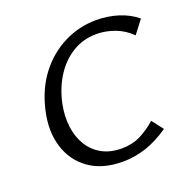

<svg xmlns="http://www.w3.org/2000/svg" viewBox="-122 -787 906 915"><g transform="rotate(-20 331.5 -329.0)"><path d="M350 10Q247 10 180 -37.5Q113 -85 88 -166Q63 -247 86 -347Q109 -448 164 -519.5Q219 -591 296 -629.5Q373 -668 460 -668Q517 -668 570 -651.5Q623 -635 663 -602L612 -535Q576 -571 530 -588Q484 -605 438 -605Q371 -605 316.5 -572Q262 -539 225 -481Q188 -423 172 -348Q160 -287 167 -233Q174 -179 199.5 -138Q225 -97 267 -74Q309 -51 366 -51Q419 -51 460.5 -71.5Q502 -92 542 -127L586 -70Q524 -27 466 -8.5Q408 10 350 10Z"/></g></svg>

Font: Ysabeau Infant Medium
Style: Italic
Weight: 500
Italic angle: -12°
Designer: Christian Thalmann (Catharsis Fonts)
Version: Version 2.001;gftools[0.9.30]; featfreeze: ss01,ss02,lnum